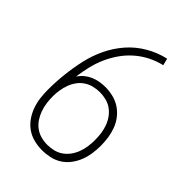

<svg xmlns="http://www.w3.org/2000/svg" viewBox="-221 -838 941 941"><g transform="rotate(45 250.0 -367.5)"><path d="M250 8Q222 8 194 1Q166 -6 143 -22Q120 -38 103.5 -61.5Q87 -85 77.5 -111.5Q68 -138 64.5 -166Q61 -194 61 -222Q61 -277 67 -331.5Q73 -386 85 -439.5Q97 -493 121 -543Q145 -593 181 -634Q217 -675 265 -703Q313 -731 367 -743L376 -707Q338 -698 303.5 -680.5Q269 -663 240 -637.5Q211 -612 189 -580.5Q167 -549 151.5 -514Q136 -479 127 -441Q118 -403 113 -365Q124 -382 139.5 -395Q155 -408 173.5 -416Q192 -424 211.5 -427.5Q231 -431 251 -431Q278 -431 305 -424.5Q332 -418 355 -403Q378 -388 395 -366Q412 -344 421.5 -318.5Q431 -293 435 -266Q439 -239 439 -211Q439 -184 435 -156.5Q431 -129 421 -103.5Q411 -78 394.5 -56Q378 -34 355 -19Q332 -4 304.5 2Q277 8 250 8ZM250 -29Q272 -29 294 -34.5Q316 -40 334 -53Q352 -66 365 -84.5Q378 -103 385.5 -124Q393 -145 396 -167Q399 -189 399 -211Q399 -234 396 -256Q393 -278 385.5 -299Q378 -320 365 -338.5Q352 -357 334 -370Q316 -383 294 -388.5Q272 -394 250 -394Q228 -394 206.5 -388.5Q185 -383 167 -371Q149 -359 136 -341Q123 -323 115.5 -302.5Q108 -282 104.5 -260Q101 -238 101 -217Q101 -194 104 -171.5Q107 -149 114.5 -127.5Q122 -106 134.5 -87Q147 -68 165 -54.5Q183 -41 205 -35Q227 -29 250 -29Z"/></g></svg>

Font: Iosevka Curly Extralight
Style: Regular
Weight: 200
Monospace: yes
Designer: Belleve Invis
Foundry: Belleve Invis
Version: Version 22.1.2; ttfautohint (v1.8.4)